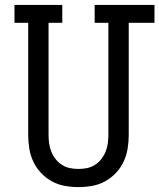

<svg xmlns="http://www.w3.org/2000/svg" viewBox="-20 -755 650 783"><path d="M300 8Q272 8 244 3Q216 -2 191.5 -15.5Q167 -29 147.5 -49.5Q128 -70 116 -95.5Q104 -121 99.5 -149Q95 -177 95 -205V-662H39V-735H234V-662H178V-205Q178 -187 180.5 -169.5Q183 -152 189.5 -136Q196 -120 207 -106Q218 -92 233 -82.5Q248 -73 265 -69.5Q282 -66 300 -66Q318 -66 335 -69.5Q352 -73 367 -82.5Q382 -92 393 -106Q404 -120 410.5 -136Q417 -152 419.5 -169.5Q422 -187 422 -205V-662H366V-735H610V-662H505V-205Q505 -177 500.5 -149Q496 -121 484 -95.5Q472 -70 452.5 -49.5Q433 -29 408.5 -15.5Q384 -2 356 3Q328 8 300 8Z"/></svg>

Font: Iosevka HT Extended
Style: Regular
Weight: 400
Width: 7
Monospace: yes
Designer: Belleve Invis
Foundry: Belleve Invis
Version: Version 32.3.0; ttfautohint (v1.8.4)